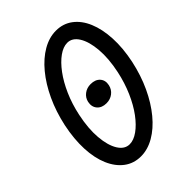

<svg xmlns="http://www.w3.org/2000/svg" viewBox="-233 -933 1066 1066"><g transform="rotate(-45 300.0 -400.0)"><path d="M240 14Q184 14 142 -17.5Q100 -49 75.5 -106Q51 -163 47.5 -240Q44 -317 63 -408Q82 -496 116.5 -570Q151 -644 196.5 -699Q242 -754 294 -784Q346 -814 399 -814Q455 -814 497 -782.5Q539 -751 563 -694Q587 -637 591 -560Q595 -483 576 -392Q557 -304 522.5 -230Q488 -156 442.5 -101Q397 -46 345 -16Q293 14 240 14ZM243 -78Q275 -78 310 -103Q345 -128 378 -172.5Q411 -217 437.5 -277.5Q464 -338 479 -408Q498 -498 492 -569Q486 -640 460.5 -681Q435 -722 396 -722Q364 -722 329 -697Q294 -672 261 -627.5Q228 -583 201.5 -523Q175 -463 160 -392Q141 -302 147 -231Q153 -160 178.5 -119Q204 -78 243 -78ZM313 -330Q277 -330 258 -352Q239 -374 246 -408Q252 -435 274 -451.5Q296 -468 325 -468Q362 -468 381 -446.5Q400 -425 393 -392Q387 -364 365 -347Q343 -330 313 -330Z"/></g></svg>

Font: Victor Mono Thin
Style: Italic
Weight: 100
Italic angle: -12°
Monospace: yes
Designer: Rune Bjørnerås
Version: Version 1.561;gftools[0.9.30]